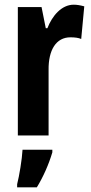

<svg xmlns="http://www.w3.org/2000/svg" viewBox="-20 -577 387 818"><path d="M294 -557C242 -557 202 -509 182 -457H175L157 -547H56V0H187V-279C186 -364 219 -418 280 -418C299 -418 314 -416 326 -411L339 -550C320 -555 307 -557 294 -557ZM203 72V61H76C74 101 62 173 53 208V221H137C164 177 188 123 203 72Z"/></svg>

Font: Noto Sans Devanagari ExtraCondensed
Style: Bold
Weight: 700
Width: 2
Designer: Jelle Bosma - Monotype Design Team
Foundry: Monotype Imaging Inc.
Version: Version 2.004